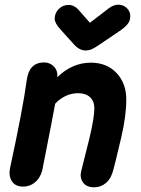

<svg xmlns="http://www.w3.org/2000/svg" viewBox="-20 -796 599 818"><path d="M381 2Q410 2 432 -17Q454 -36 463 -73L473 -112Q494 -200 496 -208Q518 -301 518 -372Q518 -441 476.5 -485Q435 -529 367 -529Q288 -529 224 -467Q227 -494 210 -512Q193 -530 168 -530Q104 -530 94 -455Q78 -335 23 -81Q16 -47 30.5 -24Q45 -1 79 -1Q107 -1 129 -19Q151 -37 160 -70Q162 -80 199 -269L215 -354Q233 -374 258.5 -386.5Q284 -399 313 -399Q345 -399 363.5 -382Q382 -365 382 -335Q382 -295 361 -207Q357 -189 341 -127L326 -67Q319 -40 333.5 -19Q348 2 381 2ZM344 -581Q358 -581 370 -586Q382 -591 398 -602L497 -669Q516 -683 525.5 -696Q535 -709 535 -727Q535 -748 520 -762Q505 -776 484 -776Q464 -776 444 -761L363 -699L313 -756Q306 -764 295 -769.5Q284 -775 273 -775Q247 -775 230 -757.5Q213 -740 213 -716Q213 -697 239 -669L294 -608Q318 -581 344 -581Z"/></svg>

Font: Balsamiq Sans
Style: Bold Italic
Weight: 700
Italic angle: -12°
Designer: Michael Angeles
Foundry: Balsamiq SRL
Version: Version 1.020; ttfautohint (v1.8.4.7-5d5b);gftools[0.9.26]